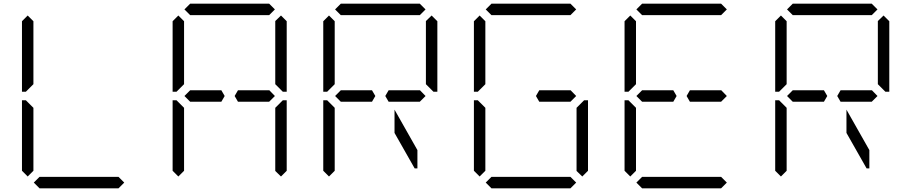

<svg xmlns="http://www.w3.org/2000/svg" viewBox="-20 -1020 4936 1040"><path d="M653 -31 622 0H194L163 -31L194 -62H196H377H439H620H622ZM130 -64 99 -95V-477H120L130 -467L161 -436V-125V-108V-95ZM130 -533 120 -523H99V-905L130 -936L161 -905V-892V-564Z M979 -969 1010 -1000H1438L1469 -969L1438 -938H1436H1255H1193H1012H1010ZM1023 -469H1010L979 -500L1010 -531H1023H1147H1171H1179L1197 -500L1179 -469H1171H1147ZM1471 -436 1512 -477H1533V-95L1502 -64L1471 -94ZM1502 -936 1533 -905V-523H1512L1471 -564V-906ZM946 -64 915 -95V-477H936L946 -467L977 -436V-125V-108V-95ZM946 -533 936 -523H915V-905L946 -936L977 -905V-892V-564ZM1425 -531H1439L1469 -500L1438 -469H1425H1301H1277H1269L1251 -500L1269 -531H1277H1301Z M1795 -969 1826 -1000H2254L2285 -969L2254 -938H2252H2071H2009H1828H1826ZM1839 -469H1826L1795 -500L1826 -531H1839H1963H1987H1995L2013 -500L1995 -469H1987H1963ZM2117 -300V-426L2241 -207V-108H2226ZM2318 -936 2349 -905V-523H2328L2287 -564V-906ZM1762 -64 1731 -95V-477H1752L1762 -467L1793 -436V-125V-108V-95ZM1762 -533 1752 -523H1731V-905L1762 -936L1793 -905V-892V-564ZM2241 -531H2255L2285 -500L2254 -469H2241H2117H2093H2085L2067 -500L2085 -531H2093H2117Z M2611 -969 2642 -1000H3070L3101 -969L3070 -938H3068H2887H2825H2644H2642ZM3101 -31 3070 0H2642L2611 -31L2642 -62H2644H2825H2887H3068H3070ZM3103 -436 3144 -477H3165V-95L3134 -64L3103 -94ZM2578 -64 2547 -95V-477H2568L2578 -467L2609 -436V-125V-108V-95ZM2578 -533 2568 -523H2547V-905L2578 -936L2609 -905V-892V-564ZM3057 -531H3071L3101 -500L3070 -469H3057H2933H2909H2901L2883 -500L2901 -531H2909H2933Z M3427 -969 3458 -1000H3886L3917 -969L3886 -938H3884H3703H3641H3460H3458ZM3471 -469H3458L3427 -500L3458 -531H3471H3595H3619H3627L3645 -500L3627 -469H3619H3595ZM3917 -31 3886 0H3458L3427 -31L3458 -62H3460H3641H3703H3884H3886ZM3394 -64 3363 -95V-477H3384L3394 -467L3425 -436V-125V-108V-95ZM3394 -533 3384 -523H3363V-905L3394 -936L3425 -905V-892V-564ZM3873 -531H3887L3917 -500L3886 -469H3873H3749H3725H3717L3699 -500L3717 -531H3725H3749Z M4243 -969 4274 -1000H4702L4733 -969L4702 -938H4700H4519H4457H4276H4274ZM4287 -469H4274L4243 -500L4274 -531H4287H4411H4435H4443L4461 -500L4443 -469H4435H4411ZM4565 -300V-426L4689 -207V-108H4674ZM4766 -936 4797 -905V-523H4776L4735 -564V-906ZM4210 -64 4179 -95V-477H4200L4210 -467L4241 -436V-125V-108V-95ZM4210 -533 4200 -523H4179V-905L4210 -936L4241 -905V-892V-564ZM4689 -531H4703L4733 -500L4702 -469H4689H4565H4541H4533L4515 -500L4533 -531H4541H4565Z"/></svg>

Font: DSEG14 Classic Mini
Style: Light
Weight: 300
Designer: Keshikan(Twitter:@keshinomi_88pro)
Version: Version 0.46